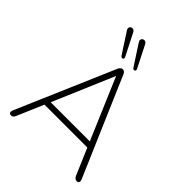

<svg xmlns="http://www.w3.org/2000/svg" viewBox="-258 -1084 1232 1232"><g transform="rotate(45 358.0 -467.5)"><path d="M62 6Q52 6 47 2Q42 -2 42 -9.5Q42 -17 46 -26L332 -690Q337 -701 344 -706Q351 -711 358 -711Q366 -711 373 -706Q380 -701 384 -690L670 -26Q674 -17 674 -9.5Q674 -2 670 2Q666 6 656 6Q646 6 639.5 0Q633 -6 629 -15L548 -204L575 -195H139L167 -204L86 -15Q82 -4 75 1Q68 6 62 6ZM357 -648 178 -228 156 -234H558L538 -228L359 -648ZM399 -766 308 -906Q302 -915 303 -922.5Q304 -930 308.5 -934.5Q313 -939 320 -940.5Q327 -942 334 -938.5Q341 -935 346 -925L421 -777Q424 -771 423 -766Q422 -761 417.5 -759Q413 -757 408 -758.5Q403 -760 399 -766ZM291 -766 200 -906Q194 -915 195 -922.5Q196 -930 200.5 -934.5Q205 -939 212 -940.5Q219 -942 226 -938.5Q233 -935 238 -925L313 -777Q316 -771 315 -766Q314 -761 309.5 -759Q305 -757 300 -758.5Q295 -760 291 -766Z"/></g></svg>

Font: Nunito ExtraLight ExtraLight
Style: Regular
Weight: 250
Version: Version 3.602